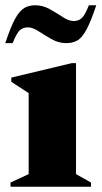

<svg xmlns="http://www.w3.org/2000/svg" viewBox="-20 -710 386 730"><path d="M20 0V-16L89 -48V-356L23 -399V-415L253 -470H269V-48L326 -16V0ZM0 -546Q21 -609 38 -639.5Q55 -670 73 -680Q91 -690 114 -690Q143 -690 169.5 -675Q196 -660 219 -645Q242 -630 260 -630Q277 -630 289.5 -640Q302 -650 318 -690H346Q325 -627 308 -596Q291 -565 273 -555.5Q255 -546 232 -546Q203 -546 176.5 -561Q150 -576 127 -591Q104 -606 86 -606Q69 -606 56.5 -596Q44 -586 28 -546Z"/></svg>

Font: Spectral ExtraBold
Style: Regular
Weight: 800
Designer: Jean-Baptiste Levee
Foundry: Production Type
Version: Version 2.001